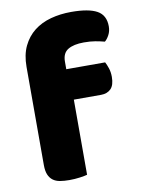

<svg xmlns="http://www.w3.org/2000/svg" viewBox="-80 -734 589 798"><g transform="rotate(-10 215.0 -335.5)"><path d="M54 -486Q54 -537 71.5 -573.5Q89 -610 119 -633.5Q149 -657 189.5 -668Q230 -679 276 -679Q350 -679 385 -659.5Q420 -640 420 -593Q420 -573 411.5 -557Q403 -541 393 -533Q374 -538 353.5 -541.5Q333 -545 306 -545Q263 -545 239 -530.5Q215 -516 215 -480V-448H379Q385 -437 390.5 -420.5Q396 -404 396 -384Q396 -349 380.5 -333.5Q365 -318 339 -318H224V-1Q214 2 192.5 5Q171 8 148 8Q126 8 108.5 5Q91 2 79 -7Q67 -16 60.5 -31.5Q54 -47 54 -72Z"/></g></svg>

Font: Baloo Bhaijaan
Style: Regular
Weight: 400
Designer: Devika Bhansali and Ek Type
Foundry: Ek Type
Version: Version 1.443;PS 1.000;hotconv 16.6.51;makeotf.lib2.5.65220;